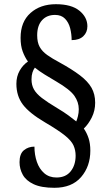

<svg xmlns="http://www.w3.org/2000/svg" viewBox="-20 -780 511 914"><path d="M239 114Q177 114 140.5 97Q104 80 88.5 52Q73 24 73 -8Q73 -48 94 -65Q115 -82 144 -82Q144 -43 155.5 -9.5Q167 24 190.5 44.5Q214 65 249 65Q293 65 316.5 35.5Q340 6 340 -39Q340 -65 330 -87.5Q320 -110 289 -135Q258 -160 195 -197Q120 -241 89 -282Q58 -323 58 -381Q58 -416 73.5 -443.5Q89 -471 113 -487Q98 -508 88 -535Q78 -562 78 -600Q78 -676 125 -718Q172 -760 246 -760Q320 -760 358 -729Q396 -698 396 -655Q396 -626 376.5 -607.5Q357 -589 321 -589Q321 -618 314 -645.5Q307 -673 289.5 -691Q272 -709 242 -709Q203 -709 180 -683.5Q157 -658 157 -612Q157 -578 169 -556.5Q181 -535 205 -518Q229 -501 263 -483Q323 -450 360.5 -421.5Q398 -393 415.5 -362.5Q433 -332 433 -291Q433 -253 417 -221Q401 -189 379 -168Q393 -148 401.5 -122.5Q410 -97 410 -63Q410 12 366 63Q322 114 239 114ZM343 -202Q347 -211 351 -227Q355 -243 355 -260Q355 -294 334 -324Q313 -354 248 -392Q219 -409 193 -425Q167 -441 146 -458Q139 -449 134.5 -435Q130 -421 130 -402Q130 -375 141.5 -354.5Q153 -334 179.5 -313.5Q206 -293 253 -265Q285 -246 306.5 -230Q328 -214 343 -202Z"/></svg>

Font: Noto Serif Khmer Condensed SemiBold
Style: Regular
Weight: 600
Width: 3
Designer: Danh Hong and the Monotype Design Team
Foundry: Monotype Imaging Inc.
Version: Version 2.004; ttfautohint (v1.8.4.7-5d5b)